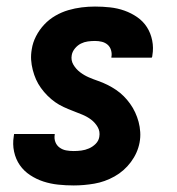

<svg xmlns="http://www.w3.org/2000/svg" viewBox="-20 -558 540 586"><path d="M205 8Q181 8 157.5 5.5Q134 3 112.5 -4Q91 -11 72 -23.5Q53 -36 40.5 -54Q28 -72 23 -95Q18 -118 22 -142Q22 -144 22.5 -145.5Q23 -147 23 -149H147Q147 -149 147 -148Q147 -147 147 -147Q145 -135 149 -124.5Q153 -114 162 -107.5Q171 -101 182 -99Q193 -97 205 -97Q216 -97 228 -98.5Q240 -100 251.5 -105Q263 -110 272 -119Q281 -128 283 -140Q286 -157 278 -170.5Q270 -184 258 -193Q246 -202 231.5 -208Q217 -214 202.5 -219.5Q188 -225 174 -231.5Q160 -238 148 -246.5Q136 -255 125 -266Q114 -277 105 -289.5Q96 -302 90 -315.5Q84 -329 80 -344.5Q76 -360 75 -375.5Q74 -391 77 -408Q80 -428 90 -447.5Q100 -467 115 -483Q130 -499 149 -510Q168 -521 188.5 -527Q209 -533 229.5 -535.5Q250 -538 270 -538Q293 -538 316 -535.5Q339 -533 360 -525.5Q381 -518 399 -505.5Q417 -493 428.5 -475Q440 -457 444.5 -434.5Q449 -412 445 -389Q445 -387 444.5 -385Q444 -383 443 -382H320Q320 -382 320 -382.5Q320 -383 320 -384Q322 -394 319 -404.5Q316 -415 308.5 -421.5Q301 -428 291 -430.5Q281 -433 270 -433Q259 -433 248 -431.5Q237 -430 227 -425Q217 -420 209 -410.5Q201 -401 199 -390Q196 -374 204 -360.5Q212 -347 224.5 -337.5Q237 -328 251 -322Q265 -316 279.5 -311Q294 -306 308 -299Q322 -292 334.5 -283.5Q347 -275 357.5 -264.5Q368 -254 377 -241.5Q386 -229 392.5 -215Q399 -201 403 -186Q407 -171 408 -155Q409 -139 406 -123Q400 -91 379.5 -63.5Q359 -36 329.5 -19.5Q300 -3 268 2.5Q236 8 205 8Z"/></svg>

Font: iosevka_custom_sans_ss08 XBd
Style: Italic
Weight: 800
Italic angle: -10°
Designer: Belleve Invis
Foundry: Belleve Invis
Version: Version 10.3.0; ttfautohint (v1.8.3)